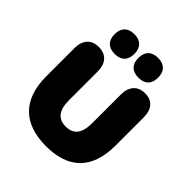

<svg xmlns="http://www.w3.org/2000/svg" viewBox="-240 -1061 1235 1235"><g transform="rotate(45 377.0 -444.0)"><path d="M379 12C581 12 692 -93 692 -307V-565C692 -635 657 -680 589 -680C521 -680 484 -635 484 -565V-303C484 -213 451 -167 379 -167C307 -167 274 -213 274 -303V-565C274 -635 237 -680 168 -680C99 -680 62 -635 62 -565V-307C62 -93 177 12 379 12ZM487 -720C546 -720 577 -752 577 -810C577 -868 545 -900 487 -900C429 -900 397 -868 397 -810C397 -752 429 -720 487 -720ZM271 -720C330 -720 361 -752 361 -810C361 -868 329 -900 271 -900C213 -900 181 -868 181 -810C181 -752 213 -720 271 -720Z"/></g></svg>

Font: SN Pro Black
Style: Regular
Weight: 900
Designer: Tobias Whetton
Foundry: Supernotes
Version: Version 1.001;Glyphs 3.2 (3249)